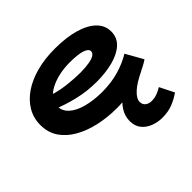

<svg xmlns="http://www.w3.org/2000/svg" viewBox="-171 -676 1109 1109"><g transform="rotate(-45 383.0 -122.0)"><path d="M418 14Q344 14 275.5 -1Q207 -16 153 -46.5Q99 -77 68 -122.5Q37 -168 37 -230Q37 -287 64.5 -333.5Q92 -380 141.5 -413.5Q191 -447 258.5 -465Q326 -483 408 -483Q501 -483 568.5 -463.5Q636 -444 672.5 -408Q709 -372 709 -323Q709 -272 673 -239.5Q637 -207 577 -191.5Q517 -176 446 -176Q366 -176 293 -193.5Q220 -211 154 -239V-327Q228 -297 295.5 -288.5Q363 -280 420 -280Q459 -281 487 -285.5Q515 -290 530.5 -300Q546 -310 546 -324Q546 -344 512 -355Q478 -366 413 -366Q369 -366 328.5 -357.5Q288 -349 255 -332.5Q222 -316 202.5 -292Q183 -268 183 -236Q183 -198 214 -170Q245 -142 299 -127.5Q353 -113 421 -112Q498 -112 560.5 -130Q623 -148 672 -178L731 -73Q694 -48 644.5 -28.5Q595 -9 537.5 2.5Q480 14 418 14ZM565 239Q529 239 495 226Q461 213 439.5 186.5Q418 160 418 119Q418 78 440.5 43Q463 8 499.5 -19Q536 -46 580 -64L671 -39Q603 -7 570 24Q537 55 537 81Q537 103 552.5 115Q568 127 590 127Q614 127 635.5 119Q657 111 676 99L720 187Q687 210 650.5 224.5Q614 239 565 239Z"/></g></svg>

Font: BioRhyme SemiExpanded ExtraBold
Style: Regular
Weight: 800
Width: 6
Designer: Aoife Mooney
Foundry: Aoife Mooney Type
Version: Version 1.600;gftools[0.9.33]